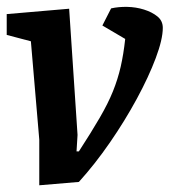

<svg xmlns="http://www.w3.org/2000/svg" viewBox="-23 -538 505 572"><path d="M94 14V-122L69 -415L-3 -434V-496L183 -512L208 -136L205 -87H212Q249 -144 274 -187Q299 -230 313.5 -266Q328 -302 336.5 -339Q345 -376 350 -422L282 -462L308 -513Q330 -518 356 -517.5Q382 -517 406 -509.5Q430 -502 446 -489Q462 -476 462 -455Q462 -421 441 -365Q420 -309 384.5 -243.5Q349 -178 304.5 -113.5Q260 -49 212 4Z"/></svg>

Font: Faustina
Style: Bold Italic
Weight: 700
Italic angle: -8°
Designer: Alfonso Garcia
Foundry: http://www.omnibus-type.com
Version: Version 1.200